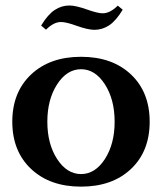

<svg xmlns="http://www.w3.org/2000/svg" viewBox="-20 -677 598 709"><path d="M328.6 -566.9Q304.7 -566.9 262.2 -582Q224.6 -595.7 205.1 -595.7Q178.2 -595.7 149.9 -567.4L131.8 -582.5Q156.7 -623.5 181.9 -640.1Q207 -656.7 236.3 -656.7Q259.8 -656.7 302.2 -641.6Q340.3 -627.9 359.4 -627.9Q386.2 -627.9 415 -656.2L433.1 -641.1Q408.2 -600.1 383.1 -583.5Q357.9 -566.9 328.6 -566.9ZM463.6 -53Q394.5 12.2 279.3 12.2Q164.1 12.2 94.7 -53.2Q25.4 -118.7 25.4 -227.5Q25.4 -336.4 94.7 -401.9Q164.1 -467.3 279.3 -467.3Q394.5 -467.3 463.6 -402.1Q532.7 -336.9 532.7 -227.5Q532.7 -118.2 463.6 -53ZM190.9 -89.8Q227.1 -34.2 279.3 -34.2Q331.5 -34.2 367.4 -89.8Q403.3 -145.5 403.3 -227.5Q403.3 -309.6 367.4 -365.5Q331.5 -421.4 279.3 -421.4Q227.1 -421.4 190.9 -365.5Q154.8 -309.6 154.8 -227.5Q154.8 -145.5 190.9 -89.8Z"/></svg>

Font: Elstob 6pt SemiBold
Style: Regular
Weight: 600
Designer: Peter S. Baker
Version: Version 1.015